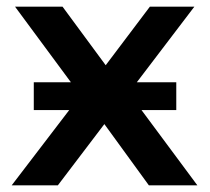

<svg xmlns="http://www.w3.org/2000/svg" viewBox="-20 -554 627 574"><path d="M15 0 187 -225H81V-308H192L25 -534H167L296 -359L428 -534H561L389 -308H507V-225H403L570 0H425L292 -183L153 0Z"/></svg>

Font: Montserrat SemiBold
Style: Regular
Weight: 600
Designer: Julieta Ulanovsky
Foundry: Julieta Ulanovsky
Version: Version 9.000; ttfautohint (v1.8.4.7-5d5b)